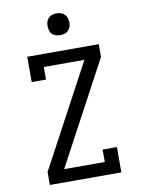

<svg xmlns="http://www.w3.org/2000/svg" viewBox="-101 -1016 802 1084"><g transform="rotate(-10 300.0 -474.0)"><path d="M95 0V-74L410 -662H177V-590H95V-735H505V-662L190 -74H423V-145H505V0ZM300 -823Q287 -823 275 -826.5Q263 -830 254 -839Q245 -848 241.5 -860Q238 -872 238 -885Q238 -898 241.5 -910Q245 -922 254 -931Q263 -940 275 -944Q287 -948 300 -948Q313 -948 325 -944Q337 -940 346 -931Q355 -922 359 -910Q363 -898 363 -885Q363 -872 359 -860Q355 -848 346 -839Q337 -830 325 -826.5Q313 -823 300 -823Z"/></g></svg>

Font: Iosevka Plex Etoile
Style: Regular
Weight: 400
Designer: Belleve Invis
Foundry: Belleve Invis
Version: Version 25.1.1; ttfautohint (v1.8.4)